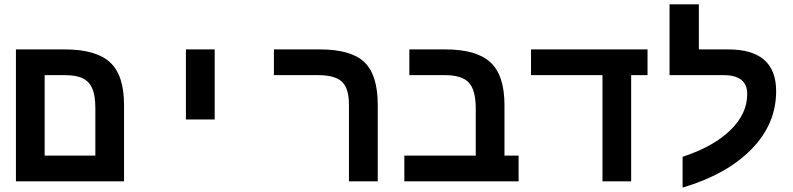

<svg xmlns="http://www.w3.org/2000/svg" viewBox="-20 -833 3641 882"><path d="M549.8 0H53.2V-606H276.9Q421.4 -606 485.6 -546.6Q549.8 -487.3 549.8 -351.1ZM185.1 -487.8V-118.2H418V-335.9Q418 -393.1 404.3 -425.5Q390.6 -458 360.8 -472.9Q331.1 -487.8 276.9 -487.8Z M834 -606H966.3V-284.2H834Z M1715.3 0H1583V-352.1Q1583 -427.7 1550.5 -457.8Q1518.1 -487.8 1441.4 -487.8H1238.3V-606H1449.2Q1593.3 -606 1654.3 -547.1Q1715.3 -488.3 1715.3 -351.1Z M1860.4 -487.8V-606H2026.4Q2168.9 -606 2233.2 -546.4Q2297.4 -486.8 2297.4 -351.1V-118.2H2362.3V0H1837.4V-118.2H2165.5V-334Q2165.5 -419.4 2133.5 -453.6Q2101.6 -487.8 2024.4 -487.8Z M2879.4 0H2747.6V-487.8H2419.4V-606H2954.6V-487.8H2879.4Z M3115.7 -112.8Q3256.3 -158.7 3334.5 -234.4Q3412.6 -310.1 3412.6 -400.9Q3412.6 -487.8 3303.7 -487.8H3055.7V-813H3190.4V-606H3325.7Q3545.4 -606 3545.4 -414.1Q3545.4 -262.7 3431.6 -147Q3317.9 -31.2 3115.7 28.8Z"/></svg>

Font: Liberation Mono
Style: Bold
Weight: 700
Monospace: yes
Designer: Steve Matteson
Foundry: Ascender Corporation
Version: Version 2.1.5